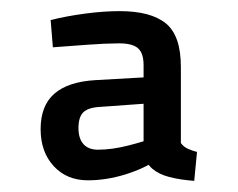

<svg xmlns="http://www.w3.org/2000/svg" viewBox="-20 -679 428 345"><path d="M329 -354Q303 -356 284 -361Q265 -366 253.5 -376Q242 -386 238 -404V-562Q238 -585 226.5 -593.5Q215 -602 189 -601Q170 -601 135.5 -598.5Q101 -596 75 -594L71 -643Q99 -650 132.5 -654.5Q166 -659 195 -659Q251 -659 278 -637Q305 -615 305 -559V-422Q310 -415 318 -411.5Q326 -408 334 -406ZM138 -355Q100 -355 76.5 -380.5Q53 -406 53 -447Q53 -489 77.5 -510.5Q102 -532 151 -535L257 -541L258 -494L161 -487Q139 -486 130 -477.5Q121 -469 121 -449Q121 -430 130 -420Q139 -410 156 -410Q181 -410 210.5 -417.5Q240 -425 261 -433L262 -392Q239 -376 205 -365.5Q171 -355 138 -355Z"/></svg>

Font: Cairo
Style: Regular
Weight: 400
Designer: Mohamed Gaber, Accademia di Belle Arti di Urbino
Foundry: Kief Type Foundry, Accademia di Belle Arti di Urbino
Version: Version 3.120